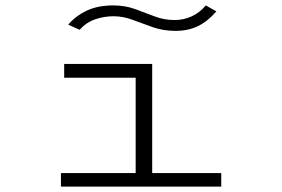

<svg xmlns="http://www.w3.org/2000/svg" viewBox="-20 -689 1040 709"><path d="M205 0V-50H481V-402H217V-453H542V-50H797V0ZM740 -669 779 -647Q747 -610 711 -592.5Q675 -575 628 -575Q583 -575 544.5 -588.5Q506 -602 470.5 -615.5Q435 -629 399 -629Q364 -629 331 -617.5Q298 -606 274 -579L232 -598Q259 -630 300 -649.5Q341 -669 398 -669Q442 -669 479 -655.5Q516 -642 551 -628.5Q586 -615 625 -615Q657 -615 686.5 -628Q716 -641 740 -669Z"/></svg>

Font: Inconsolata UltraExpanded Light
Style: Regular
Weight: 300
Width: 9
Monospace: yes
Designer: Raph Levien, Cyreal, Brenton Simpson
Foundry: Raph Levien, Cyreal, Google
Version: Version 3.001; ttfautohint (v1.8.2.53-6de2)